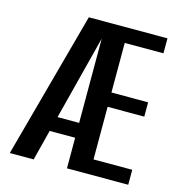

<svg xmlns="http://www.w3.org/2000/svg" viewBox="-102 -765 799 855"><g transform="rotate(15 298.0 -337.5)"><path d="M565.5 -606H387V-377.5H556V-311.5H387V-69H565.5V0H283V-141H165.5L129.5 0H19.5L203 -675H565.5ZM183.5 -209.5H283V-598Z"/></g></svg>

Font: Anybody Narrow Medium
Style: Regular
Weight: 500
Width: 3
Designer: Tyler Finck
Foundry: Etcetera Type Company
Version: Version 1.000; ttfautohint (v1.8)